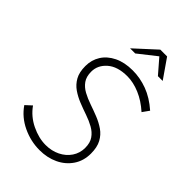

<svg xmlns="http://www.w3.org/2000/svg" viewBox="-268 -1019 1136 1136"><g transform="rotate(45 300.0 -451.0)"><path d="M290 12Q216 12 147.5 -20.5Q79 -53 38 -113L76 -148Q114 -94 175 -64.5Q236 -35 294 -35Q344 -35 384.5 -55Q425 -75 448.5 -110Q472 -145 472 -189Q472 -231 453.5 -257.5Q435 -284 404.5 -301Q374 -318 337.5 -330.5Q301 -343 264.5 -357.5Q228 -372 197.5 -393Q167 -414 148.5 -447Q130 -480 130 -532Q130 -583 155.5 -623.5Q181 -664 230 -688Q279 -712 347 -712Q409 -712 469.5 -689.5Q530 -667 588 -616L558 -574Q508 -619 453.5 -642Q399 -665 349 -665Q267 -665 222.5 -626Q178 -587 178 -533Q178 -491 196.5 -465Q215 -439 245.5 -422.5Q276 -406 312.5 -393.5Q349 -381 385.5 -366.5Q422 -352 452.5 -331Q483 -310 501.5 -276Q520 -242 520 -189Q520 -128 489 -82.5Q458 -37 406 -12.5Q354 12 290 12ZM243 -793 375 -914H432L516 -793H476L399 -882L286 -793Z"/></g></svg>

Font: Red Hat Mono
Style: Italic
Weight: 300
Italic angle: -12°
Monospace: yes
Designer: Pentagram, MCKL
Foundry: Pentagram, MCKL
Version: Version 1.023